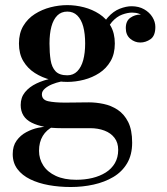

<svg xmlns="http://www.w3.org/2000/svg" viewBox="-20 -490 668 770"><path d="M264 260Q217.5 260 175.8 252.5Q134 245 101.2 229Q68.5 213 49.8 188Q31 163 31 128Q31 95.5 46.5 74Q62 52.5 85.5 40Q109 27.5 132.8 22.5Q156.5 17.5 173.5 17.5H193.5Q166.5 30.5 151.5 55.2Q136.5 80 136.5 115Q136.5 147 153.5 173.5Q170.5 200 204 215.5Q237.5 231 286 231Q320 231 350.2 223.8Q380.5 216.5 404 201.8Q427.5 187 440.8 164.2Q454 141.5 454 111Q454 82 439.2 62.8Q424.5 43.5 399 33.8Q373.5 24 341 24Q330.5 24 306.5 24Q282.5 24 258.8 24Q235 24 224 24Q151 24 107 2Q63 -20 63 -69Q63 -99 80.2 -120.2Q97.5 -141.5 126.2 -155.2Q155 -169 190 -175.8Q225 -182.5 260.5 -182.5L259 -167Q244 -167 225 -163Q206 -159 188.5 -151.8Q171 -144.5 159.5 -134.2Q148 -124 148 -112Q148 -89.5 173.5 -84Q199 -78.5 240 -78.5Q257.5 -78.5 274.2 -78.8Q291 -79 307 -79.2Q323 -79.5 337 -79.5Q365 -79.5 395.2 -73.2Q425.5 -67 451.8 -49.8Q478 -32.5 494 -0.8Q510 31 510 82Q510 130.5 489.8 164.8Q469.5 199 434.5 219.8Q399.5 240.5 355.5 250.2Q311.5 260 264 260ZM250 -161.5Q216.5 -161.5 182.5 -170.2Q148.5 -179 119.8 -197.2Q91 -215.5 73.5 -244.8Q56 -274 56 -315.5Q56 -357 73.5 -386.2Q91 -415.5 119.8 -433.8Q148.5 -452 182.5 -460.8Q216.5 -469.5 250 -469.5Q283 -469.5 316.8 -460.8Q350.5 -452 378.5 -433.8Q406.5 -415.5 423.5 -386.2Q440.5 -357 440.5 -315.5Q440.5 -274 423.5 -244.8Q406.5 -215.5 378.5 -197.2Q350.5 -179 316.8 -170.2Q283 -161.5 250 -161.5ZM250 -188Q274 -188 290 -204.2Q306 -220.5 313.8 -249.2Q321.5 -278 321.5 -315.5Q321.5 -355 313.8 -383.5Q306 -412 290 -427.8Q274 -443.5 250 -443.5Q225.5 -443.5 209.8 -427.8Q194 -412 186.2 -383.5Q178.5 -355 178.5 -315.5Q178.5 -278 183 -249.2Q187.5 -220.5 202.8 -204.2Q218 -188 250 -188ZM542.5 -319.5Q520.5 -319.5 502.5 -334.5Q484.5 -349.5 484.5 -377.5Q484.5 -406 502.8 -418.8Q521 -431.5 542.5 -431.5Q563 -431.5 582.5 -418.8Q602 -406 602 -382H576Q576 -404.5 558 -422Q540 -439.5 509.5 -439.5Q492 -439.5 470 -431.5Q448 -423.5 428.8 -401.8Q409.5 -380 399.5 -339L381 -353Q391 -396 412.8 -420.5Q434.5 -445 460.2 -455Q486 -465 507.5 -465Q536.5 -465 558 -452.8Q579.5 -440.5 591.2 -421.5Q603 -402.5 603 -382Q603 -346.5 583.8 -333Q564.5 -319.5 542.5 -319.5Z"/></svg>

Font: Bodoni Moda 9pt SemiBold
Style: Regular
Weight: 600
Designer: Owen Earl
Foundry: indestructible type
Version: Version 2.005